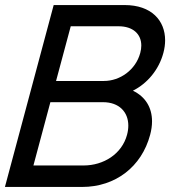

<svg xmlns="http://www.w3.org/2000/svg" viewBox="-46 -740 685 760"><path d="M480.1 -381C537.9 -410 583 -464.5 600.7 -530.5C605.3 -547.6 607.6 -564.4 607.6 -580.5C607.6 -658.5 553.9 -720 447 -720H166.5L-26.5 0H279C411 0 514.5 -80 548.2 -206C553.3 -224.8 555.8 -242.8 555.8 -259.6C555.8 -314.3 529.6 -357.3 480.1 -381ZM234 -636H423.5C479.7 -636 513.3 -605.8 513.3 -559.8C513.3 -550.6 512 -540.8 509.2 -530.5C491.1 -463 428.9 -419.5 365.4 -419.5H175.9ZM284.8 -85H86.3L153.4 -335.5H361.9C425.1 -335.5 461.9 -297 461.9 -242.8C461.9 -231.3 460.3 -219.2 456.9 -206.5C436.5 -130.5 364.3 -85 284.8 -85Z"/></svg>

Font: Manrope
Style: MediumItalic
Weight: 500
Italic angle: -15°
Designer: Mikhail Sharanda
Foundry: Mikhail Sharanda
Version: Version 4.502;hotconv 1.0.109;makeotfexe 2.5.65596